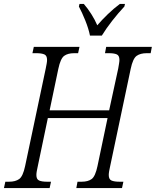

<svg xmlns="http://www.w3.org/2000/svg" viewBox="-39 -951 788 971"><path d="M-19 0 -12 -32H7Q39 -32 58 -45.5Q77 -59 88 -111L192 -603Q195 -618 197 -629Q199 -640 199 -648Q199 -670 185 -676Q171 -682 145 -682H125L132 -714H363L356 -682H336Q304 -682 285.5 -668.5Q267 -655 256 -603L212 -393H513L559 -605Q561 -618 563 -629Q565 -640 565 -648Q565 -670 551.5 -676Q538 -682 512 -682H492L498 -714H729L723 -682H703Q671 -682 652 -668.5Q633 -655 622 -603L518 -110Q515 -97 513 -85.5Q511 -74 511 -66Q511 -44 525 -38Q539 -32 565 -32H585L578 0H347L353 -32H374Q406 -32 424.5 -45.5Q443 -59 454 -111L505 -354H203L152 -110Q149 -97 147 -85.5Q145 -74 145 -66Q145 -44 159 -38Q173 -32 199 -32H219L212 0ZM416 -771Q409 -806 392.5 -847Q376 -888 360 -918L363 -931H385Q405 -908 423 -879.5Q441 -851 453 -823Q476 -850 506 -879Q536 -908 567 -931H593L590 -918Q559 -885 528.5 -846Q498 -807 476 -771Z"/></svg>

Font: Noto Serif Condensed Light
Style: Italic
Weight: 300
Width: 3
Italic angle: -12°
Designer: Monotype Design Team
Foundry: Monotype Imaging Inc.
Version: Version 2.014; ttfautohint (v1.8.4.7-5d5b)